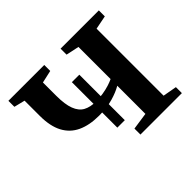

<svg xmlns="http://www.w3.org/2000/svg" viewBox="-126 -703 873 873"><g transform="rotate(-45 311.0 -266.5)"><path d="M329.5 0V-38.5L412 -50.5V-231.5Q386 -216 347 -204.8Q308 -193.5 257.5 -193.5Q196 -193.5 153.2 -213.5Q110.5 -233.5 88.2 -275.5Q66 -317.5 66 -383.5V-481.5L13.5 -494.5V-533H244V-494.5L183.5 -481V-396Q183.5 -340 195.8 -307.8Q208 -275.5 232.5 -262.2Q257 -249 294 -249Q316.5 -249 339.2 -252.8Q362 -256.5 381 -262.5Q400 -268.5 412 -274.5V-481L349 -494.5V-533H595V-494.5L529 -481.5V-50.5L596 -38.5V0ZM277.5 -96.5V-389H325.5V-96.5Z"/></g></svg>

Font: Merriweather 72pt SemiBold
Style: Regular
Weight: 600
Version: Version 2.100